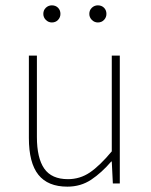

<svg xmlns="http://www.w3.org/2000/svg" viewBox="-20 -686 564 718"><path d="M232 12Q159 12 123.5 -32.5Q88 -77 88 -170V-478H118V-174Q118 -95 145.5 -55.5Q173 -16 234 -16Q279 -16 316 -41Q353 -66 398 -120V-478H428V0H402L398 -82H396Q360 -40 321 -14Q282 12 232 12ZM174 -602Q161 -602 151.5 -611.5Q142 -621 142 -634Q142 -648 151.5 -657Q161 -666 174 -666Q188 -666 197 -657Q206 -648 206 -634Q206 -621 197 -611.5Q188 -602 174 -602ZM346 -602Q333 -602 323.5 -611.5Q314 -621 314 -634Q314 -648 323.5 -657Q333 -666 346 -666Q360 -666 369 -657Q378 -648 378 -634Q378 -621 369 -611.5Q360 -602 346 -602Z"/></svg>

Font: Source Sans 3 ExtraLight ExtraLight
Style: Regular
Weight: 250
Version: Version 3.052;hotconv 1.1.0;makeotfexe 2.6.0